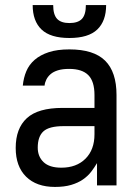

<svg xmlns="http://www.w3.org/2000/svg" viewBox="-20 -732 550 758"><path d="M197 6Q124 6 83 -34.5Q42 -75 42 -148Q42 -225 86 -265.5Q130 -306 227 -306H353V-357Q353 -411 328.5 -435.5Q304 -460 253 -460Q227 -460 209 -454.5Q191 -449 180 -439.5Q169 -430 163 -418Q157 -406 156 -394H70Q73 -425 84 -451Q95 -477 117 -496Q139 -515 172.5 -526Q206 -537 254 -537Q350 -537 395 -492.5Q440 -448 440 -357V0H363V-88Q353 -71 340 -54Q327 -37 307.5 -23.5Q288 -10 261 -2Q234 6 197 6ZM222 -70Q282 -70 317.5 -105.5Q353 -141 353 -202V-234H231Q174 -234 151.5 -213.5Q129 -193 129 -149Q129 -114 152 -92Q175 -70 222 -70ZM254 -582Q179 -582 144 -615.5Q109 -649 109 -712H190Q190 -674 205.5 -657.5Q221 -641 254 -641Q288 -641 303.5 -657.5Q319 -674 319 -712H399Q399 -649 364 -615.5Q329 -582 254 -582Z"/></svg>

Font: Golos UI
Style: Regular
Weight: 400
Designer: A.Korolkova, Vitaly Kuzmin
Foundry: ParaType Ltd
Version: Version 2.000